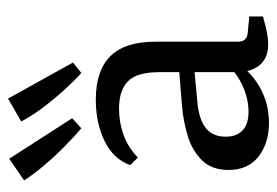

<svg xmlns="http://www.w3.org/2000/svg" viewBox="-126 -557 691 479"><g transform="rotate(-90 219.5 -317.5)"><path d="M152 8Q102 8 68.5 -18Q35 -44 35 -93Q35 -135 59.5 -159.5Q84 -184 121 -195Q158 -206 196 -209L294 -217V-179L209 -171Q165 -168 141.5 -151Q118 -134 118 -100Q118 -73 133.5 -58Q149 -43 180 -43Q213 -43 245.5 -58Q278 -73 295 -95L304 -76Q283 -39 242.5 -15.5Q202 8 152 8ZM47 -338Q62 -380 107 -402Q152 -424 210 -424Q283 -424 319 -387.5Q355 -351 355 -276V-69Q355 -47 377 -45L418 -41V-7Q408 -4 387 1Q366 6 348 6Q318 6 300.5 -11Q283 -28 279 -61V-265Q279 -321 256.5 -343.5Q234 -366 188 -366Q154 -366 123 -355Q92 -344 66 -319ZM303 -481 277 -460Q257 -478 233 -504.5Q209 -531 188 -559.5Q167 -588 156 -610L213 -643ZM164 -483 139 -460Q119 -477 93.5 -502Q68 -527 45 -554.5Q22 -582 9 -603L63 -640Z"/></g></svg>

Font: Yrsa
Style: Regular
Weight: 400
Designer: Anna Giedrys (Yrsa+Rasa design), David Brezina (Yrsa art-direction, Rasa art-direction, design)
Foundry: Rosetta Type Foundry
Version: Version 2.004